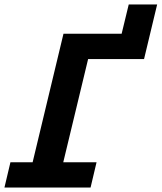

<svg xmlns="http://www.w3.org/2000/svg" viewBox="-46 -845 728 865"><path d="M-26 0 1 -114H101L240 -693H502L534 -825H662L603 -579H351L239 -114H389L362 0Z"/></svg>

Font: Ubuntu Sans Mono
Style: Italic
Weight: 400
Italic angle: -13.5°
Monospace: yes
Designer: Dalton Maag Ltd
Foundry: Dalton Maag Ltd
Version: Version 1.006